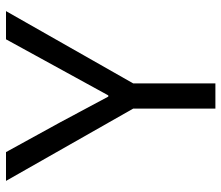

<svg xmlns="http://www.w3.org/2000/svg" viewBox="-69 -669 738 640"><g transform="rotate(-90 300.0 -349.0)"><path d="M342 0V-274L583 -698H489L302 -357H298L213 -516L113 -698H17L258 -274V0Z"/></g></svg>

Font: IBM Mono
Style: Regular
Weight: 400
Monospace: yes
Designer: Mike Abbink, Paul van der Laan, Pieter van Rosmalen
Foundry: Bold Monday
Version: Version 2.3